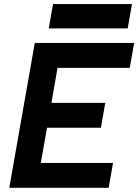

<svg xmlns="http://www.w3.org/2000/svg" viewBox="-20 -899 662 919"><path d="M24.4 0 125.5 -574.2 146.5 -693.4H622.1L601.1 -574.2H255.4L226.1 -406.7H483.9L462.9 -287.6H205.1L175.3 -119.1H521L500 0ZM213.4 -763.2 233.9 -879.4H611.8L591.3 -763.2Z"/></svg>

Font: Cascadia Code PL
Style: Bold Italic
Weight: 700
Italic angle: -10°
Monospace: yes
Designer: Aaron Bell
Foundry: Saja Typeworks
Version: Version 2404.023; ttfautohint (v1.8.4)